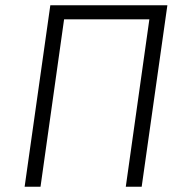

<svg xmlns="http://www.w3.org/2000/svg" viewBox="-20 -705 703 725"><path d="M515 0H455L544 -632H222L133 0H73L170 -685H612Z"/></svg>

Font: Fira Sans Light
Style: Italic
Weight: 300
Italic angle: -8°
Designer: bBox Type GmbH & Carrois Corporate GbR & Edenspiekermann AG
Foundry: bBox Type GmbH & Carrois Corporate GbR & Edenspiekermann AG
Version: Version 4.301